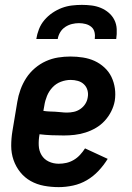

<svg xmlns="http://www.w3.org/2000/svg" viewBox="-20 -760 540 788"><path d="M221 8Q190 8 160.5 2.5Q131 -3 106 -17Q81 -31 63 -53.5Q45 -76 35.5 -103.5Q26 -131 26 -161.5Q26 -192 31 -222L51 -342Q55 -367 64 -392Q73 -417 87.5 -439.5Q102 -462 123 -480Q144 -498 168.5 -509Q193 -520 218.5 -524Q244 -528 269 -528Q295 -528 320.5 -524Q346 -520 368 -510Q390 -500 408.5 -483Q427 -466 437.5 -444Q448 -422 451.5 -397Q455 -372 451 -346Q447 -324 436.5 -303Q426 -282 410 -264.5Q394 -247 373.5 -235Q353 -223 330.5 -216Q308 -209 286 -206.5Q264 -204 242 -204Q216 -204 191.5 -205Q167 -206 142 -209V-207Q138 -185 139 -163Q140 -141 150.5 -123.5Q161 -106 180 -97Q199 -88 221 -88Q237 -88 252.5 -91.5Q268 -95 282.5 -103.5Q297 -112 308.5 -124.5Q320 -137 329 -151L422 -108Q406 -82 384.5 -59Q363 -36 336.5 -20.5Q310 -5 280 1.5Q250 8 221 8ZM255 -298Q269 -298 283 -301Q297 -304 309.5 -312.5Q322 -321 330 -333.5Q338 -346 340 -360Q343 -375 339 -389.5Q335 -404 324.5 -414Q314 -424 299.5 -428Q285 -432 270 -432Q250 -432 230 -424.5Q210 -417 195.5 -401.5Q181 -386 173 -366.5Q165 -347 162 -327L158 -305Q170 -303 182.5 -302.5Q195 -302 207 -301.5Q219 -301 231 -299.5Q243 -298 255 -298ZM129 -600Q132 -620 140 -640.5Q148 -661 162.5 -678Q177 -695 195.5 -707.5Q214 -720 234 -727.5Q254 -735 275 -737.5Q296 -740 316 -740Q336 -740 356 -737.5Q376 -735 394 -727.5Q412 -720 426.5 -707.5Q441 -695 449.5 -678Q458 -661 459 -640.5Q460 -620 457 -600H369Q371 -614 368 -627.5Q365 -641 355 -649.5Q345 -658 331.5 -661.5Q318 -665 304 -665Q290 -665 275.5 -661.5Q261 -658 248 -649.5Q235 -641 227 -627.5Q219 -614 217 -600Z"/></svg>

Font: Iosevka Curly
Style: Bold Italic
Weight: 700
Italic angle: -9°
Monospace: yes
Designer: Belleve Invis
Foundry: Belleve Invis
Version: Version 22.1.2; ttfautohint (v1.8.4)